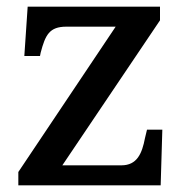

<svg xmlns="http://www.w3.org/2000/svg" viewBox="-20 -556 556 576"><path d="M35 0H462L467 -167H421L415 -142C406 -95 391 -60 344 -60H167L460 -495V-536H63L53 -388H100L102 -398C116 -451 128 -476 179 -476H327L35 -40Z"/></svg>

Font: Noto Serif Gurmukhi Medium
Style: Regular
Weight: 500
Designer: Vaibhav Singh and the Monotype Design Team
Foundry: Monotype Imaging Inc.
Version: Version 2.004